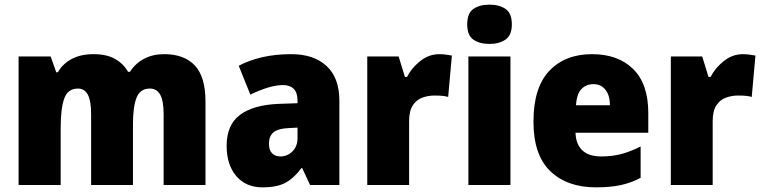

<svg xmlns="http://www.w3.org/2000/svg" viewBox="-20 -796 3280 826"><path d="M686 -563Q773 -563 818.5 -514Q864 -465 864 -360V0H684V-303Q684 -363 669 -389Q654 -415 625 -415Q583 -415 567.5 -376Q552 -337 552 -260V0H372V-303Q372 -362 358 -388.5Q344 -415 315 -415Q272 -415 256.5 -372.5Q241 -330 241 -244V0H60V-553H198L222 -485H229Q248 -520 287 -541.5Q326 -563 383 -563Q439 -563 475 -542.5Q511 -522 531 -487H539Q562 -523 599.5 -543Q637 -563 686 -563Z M1233 -563Q1330 -563 1385 -512Q1440 -461 1440 -363V0H1314L1280 -73H1277Q1245 -30 1208.5 -10Q1172 10 1109 10Q1038 10 996.5 -38.5Q955 -87 955 -169Q955 -258 1011.5 -301Q1068 -344 1175 -349L1260 -352V-362Q1260 -398 1243.5 -414Q1227 -430 1198 -430Q1168 -430 1132 -419Q1096 -408 1057 -389L1007 -513Q1052 -537 1108.5 -550Q1165 -563 1233 -563ZM1222 -245Q1176 -243 1156.5 -226.5Q1137 -210 1137 -179Q1137 -150 1150.5 -136.5Q1164 -123 1186 -123Q1217 -123 1238.5 -145Q1260 -167 1260 -202V-247Z M1870 -563Q1884 -563 1898.5 -561Q1913 -559 1924 -557L1908 -379Q1898 -382 1884.5 -383.5Q1871 -385 1849 -385Q1822 -385 1797 -376Q1772 -367 1756 -343Q1740 -319 1740 -274V0H1560V-553H1695L1722 -465H1731Q1750 -503 1787.5 -533Q1825 -563 1870 -563Z M2086 -776Q2128 -776 2155 -757.5Q2182 -739 2182 -691Q2182 -644 2154.5 -625.5Q2127 -607 2086 -607Q2043 -607 2016.5 -625.5Q1990 -644 1990 -691Q1990 -739 2016.5 -757.5Q2043 -776 2086 -776ZM2176 -553V0H1995V-553Z M2527 -563Q2639 -563 2704 -499Q2769 -435 2769 -310V-225H2456Q2457 -177 2484.5 -150Q2512 -123 2567 -123Q2614 -123 2653.5 -133.5Q2693 -144 2736 -166V-31Q2697 -10 2652 0Q2607 10 2544 10Q2420 10 2347.5 -59.5Q2275 -129 2275 -273Q2275 -419 2343 -491Q2411 -563 2527 -563ZM2533 -434Q2502 -434 2481.5 -413Q2461 -392 2458 -343H2604Q2604 -385 2585 -409.5Q2566 -434 2533 -434Z M3176 -563Q3190 -563 3204.5 -561Q3219 -559 3230 -557L3214 -379Q3204 -382 3190.5 -383.5Q3177 -385 3155 -385Q3128 -385 3103 -376Q3078 -367 3062 -343Q3046 -319 3046 -274V0H2866V-553H3001L3028 -465H3037Q3056 -503 3093.5 -533Q3131 -563 3176 -563Z"/></svg>

Font: Noto Sans Lao Looped SemiCondensed Black
Style: Regular
Weight: 900
Width: 4
Designer: Mark Frömberg, Ben Mitchell
Foundry: The Fontpad Ltd
Version: Version 1.002; ttfautohint (v1.8.4.7-5d5b)